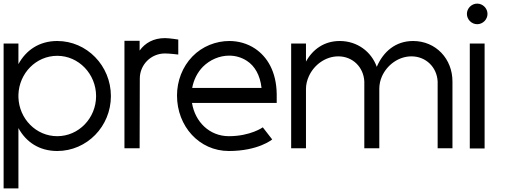

<svg xmlns="http://www.w3.org/2000/svg" viewBox="-20 -821 2798 1063"><path d="M82 -282V-297C86 -416 180 -512 297 -512C416 -512 512 -411 512 -289C512 -167 416 -67 297 -67C180 -67 86 -163 82 -282ZM82 -466V-580H0V222H82V-112C124 -35 197 15 297 15C461 15 594 -121 594 -289C594 -457 461 -594 297 -594C197 -594 124 -543 82 -466Z M753 -541V-595H669V0H753L754 -386C754 -463 816 -525 893 -525C919 -525 967 -519 967 -519V-602C967 -602 918 -610 893 -610C830 -610 783 -583 753 -541Z M1428 -334H1044C1052 -378 1072 -419 1103 -451C1143 -491 1196 -513 1249 -513C1284 -513 1318 -503 1347 -484C1390 -456 1420 -406 1428 -334ZM1045 -508C990 -451 960 -373 960 -292C960 -122 1083 15 1247 15C1411 15 1487 -49 1487 -49L1435 -116C1435 -116 1367 -67 1247 -67C1140 -67 1060 -146 1043 -251H1512V-301C1510 -426 1459 -507 1392 -552C1350 -580 1300 -594 1250 -594C1176 -594 1100 -565 1045 -508Z M2066 -451C2036 -535 1958 -594 1861 -594C1776 -594 1712 -549 1674 -480V-580H1592V0H1674V-329C1674 -353 1680 -377 1690 -399C1719 -463 1783 -509 1853 -509C1933 -509 1993 -449 1997 -370V0H2080V-329C2080 -353 2085 -377 2095 -399C2124 -463 2188 -509 2258 -509C2338 -509 2399 -449 2403 -370V0H2485V-368C2486 -495 2393 -594 2267 -594C2170 -594 2102 -535 2066 -451Z M2663 -580H2581V1H2663ZM2622 -801C2591 -801 2565 -775 2565 -744C2565 -713 2591 -687 2622 -687C2653 -687 2679 -713 2679 -744C2679 -775 2653 -801 2622 -801Z"/></svg>

Font: MintSans
Style: Regular
Weight: 400
Version: Version 2.0